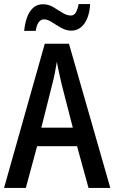

<svg xmlns="http://www.w3.org/2000/svg" viewBox="-20 -932 567 952"><path d="M419 0 362 -207H164L108 0H0L202 -715H322L527 0ZM286 -513Q280 -539 273 -570.5Q266 -602 262 -626Q258 -600 252 -570Q246 -540 239 -514L185 -299H341ZM100 -779Q103 -814 113.5 -844Q124 -874 143.5 -892.5Q163 -911 194 -911Q220 -911 243.5 -897Q267 -883 289 -869Q311 -855 331 -855Q347 -855 356 -870Q365 -885 370 -912H427Q423 -848 397.5 -814Q372 -780 334 -780Q308 -780 283.5 -794Q259 -808 237.5 -822Q216 -836 198 -836Q166 -836 157 -779Z"/></svg>

Font: Noto Sans Arabic UI Cn Md
Style: Regular
Weight: 500
Width: 3
Designer: Monotype Design Team, Nadine Chahine and Nizar Qandah
Foundry: Monotype Imaging Inc.
Version: Version 2.010; ttfautohint (v1.8.4.7-5d5b)